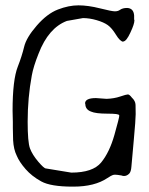

<svg xmlns="http://www.w3.org/2000/svg" viewBox="-20 -693 561 722"><path d="M340.8 -324.2 380.9 -321.3Q409.2 -322.3 432.1 -330.1Q455.1 -337.9 460.9 -337.9Q466.8 -337.9 475.6 -326.2Q489.3 -313.5 489.7 -298.8Q490.2 -284.2 490.2 -263.7Q490.2 -243.2 482.9 -164.1Q475.6 -85 474.1 -65.9Q472.7 -46.9 465.8 -40Q457 -31.2 446.3 -31.2Q441.4 -31.2 436.5 -33.2Q419.9 -36.1 412.1 -36.1Q408.2 -36.1 405.3 -35.2Q398.4 -33.2 383.8 -23.4Q335.9 8.8 255.9 8.8H252.9Q170.9 8.8 135.3 -10.7Q99.6 -30.3 76.2 -57.1Q52.7 -84 43 -107.4Q31.2 -130.9 29.3 -166Q28.3 -189.5 28.3 -211.9Q28.3 -211.9 28.3 -234.4Q27.3 -256.8 27.3 -276.4Q27.3 -392.6 46.9 -442.4Q62.5 -482.4 70.8 -517.1Q79.1 -551.8 118.2 -596.7Q157.2 -641.6 197.8 -657.2Q238.3 -672.9 274.9 -672.9Q311.5 -672.9 356 -661.6Q400.4 -650.4 412.1 -650.4Q423.8 -650.4 431.6 -656.2Q441.4 -663.1 458 -663.1Q482.4 -662.1 484.4 -634.8Q484.4 -634.8 484.4 -619.1Q484.4 -619.1 485.4 -618.2Q485.4 -617.2 485.4 -616.2Q485.4 -602.5 470.7 -571.3Q455.1 -537.1 443.4 -537.1V-536.1Q431.6 -537.1 416 -562.5Q400.4 -587.9 385.3 -598.6Q370.1 -609.4 343.3 -617.2Q316.4 -625 292 -625L231.4 -614.3Q162.1 -587.9 125 -491.2Q105.5 -442.4 99.6 -409.2Q84 -325.2 84 -235.4Q84 -158.2 92.8 -134.8Q101.6 -111.3 123.5 -85.4Q145.5 -59.6 152.3 -59.6L248 -43.9Q329.1 -43.9 360.4 -82Q391.6 -120.1 410.2 -185.5Q428.7 -251 428.7 -258.8L427.7 -259.8Q427.7 -265.6 383.8 -265.6Q339.8 -265.6 322.3 -273.4Q300.8 -281.2 300.8 -302.7Q300.8 -302.7 299.8 -303.7Q299.8 -324.2 340.8 -324.2Z"/></svg>

Font: Drukaatie burti
Style: Light
Weight: 300
Version: Version 0.14